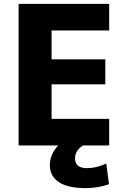

<svg xmlns="http://www.w3.org/2000/svg" viewBox="-20 -750 649 990"><path d="M246 -593V-444H523V-315H246V-137H543V0H408Q367 26 367 66Q367 117 428 117Q478 117 528 93L542 200Q485 220 421 220Q330 220 283.5 189Q237 158 237 102Q237 47 280 0H76V-730H543V-593Z"/></svg>

Font: Mplus 1p ExtraBold
Style: Regular
Weight: 800
Version: Version 1.061